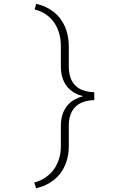

<svg xmlns="http://www.w3.org/2000/svg" viewBox="-20 -800 640 1026"><path d="M163.1 175.3 172.9 206.1Q213.9 196.3 245.8 176.8Q277.8 157.2 299.8 129.9Q323.2 100.1 335.4 62.5Q347.7 24.9 347.7 -19.5V-129.9Q347.7 -160.6 355.7 -184.3Q363.8 -208 378.9 -225.1Q395.5 -243.7 422.4 -253.9Q449.2 -264.2 483.9 -265.1V-307.1Q448.7 -308.1 421.6 -318.4Q394.5 -328.6 377.4 -348.6Q363.3 -364.7 355.7 -388.2Q348.1 -411.6 347.7 -441.4V-552.7Q347.2 -601.6 333 -642.3Q318.8 -683.1 291 -713.9Q270 -736.8 240.5 -753.9Q210.9 -771 173.3 -779.8L165 -749.5Q197.3 -741.2 221.2 -725.8Q245.1 -710.4 261.7 -689.5Q283.2 -663.1 294.2 -628.4Q305.2 -593.8 305.2 -552.7V-441.4Q305.7 -405.3 316.4 -376.5Q327.1 -347.7 347.2 -327.1Q361.8 -312.5 381.3 -302Q400.9 -291.5 424.3 -286.1Q400.9 -279.8 381.1 -269.3Q361.3 -258.8 346.7 -243.7Q326.7 -223.1 316.2 -194.6Q305.7 -166 305.2 -129.9V-19.5Q305.2 17.1 295.7 48.3Q286.1 79.6 268.1 104.5Q250 129.9 223.6 147.9Q197.3 166 163.1 175.3Z"/></svg>

Font: Roboto Mono ExtraLight
Style: Regular
Weight: 250
Monospace: yes
Designer: Google
Version: Version 3.000